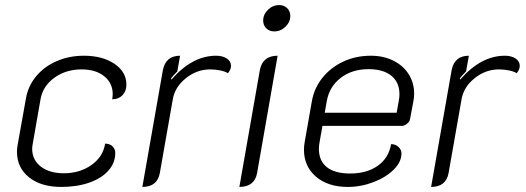

<svg xmlns="http://www.w3.org/2000/svg" viewBox="-20 -729 2077 758"><path d="M47 -130Q47 -144 50 -159L82 -338Q90 -388 122 -427Q154 -466 203.5 -487.5Q253 -509 311 -509Q385 -509 432 -477Q479 -445 479 -395Q479 -369 463.5 -353Q448 -337 423 -337Q425 -351 425 -357Q425 -401 391.5 -428Q358 -455 302 -455Q240 -455 194.5 -422Q149 -389 140 -337L109 -160Q107 -148 107 -142Q107 -98 141 -71.5Q175 -45 232 -45Q295 -45 341 -77.5Q387 -110 395 -162Q413 -162 424 -151.5Q435 -141 435 -125Q435 -86 408 -55.5Q381 -25 332.5 -8Q284 9 222 9Q142 9 94.5 -29Q47 -67 47 -130Z M662 -336 611 -46Q601 9 542 9L623 -452Q634 -509 691 -509L680 -447Q663 -430 655 -419L657 -415Q739 -509 833 -509Q859 -509 875.5 -498Q892 -487 892 -469Q892 -455 880 -440Q869 -447 849.5 -451Q830 -455 810 -455Q757 -455 713.5 -420Q670 -385 662 -336Z M1019 -648Q1019 -672 1038 -690.5Q1057 -709 1082 -709Q1101 -709 1113.5 -697Q1126 -685 1126 -666Q1126 -642 1107 -623.5Q1088 -605 1063 -605Q1044 -605 1031.5 -617Q1019 -629 1019 -648ZM1006 -453Q1017 -509 1076 -509L995 -46Q985 9 925 9Z M1180 -138Q1180 -153 1183 -169L1211 -328Q1220 -381 1253 -422Q1286 -463 1335.5 -486Q1385 -509 1444 -509Q1494 -509 1533 -489.5Q1572 -470 1593.5 -436Q1615 -402 1615 -359Q1615 -344 1612 -329L1599 -260Q1598 -250 1587.5 -241Q1577 -232 1566 -232H1253L1242 -170Q1239 -155 1239 -141Q1239 -94 1270.5 -69Q1302 -44 1362 -44Q1429 -44 1472 -75Q1515 -106 1524 -160Q1541 -160 1553 -149Q1565 -138 1565 -123Q1565 -90 1534.5 -59.5Q1504 -29 1454.5 -10Q1405 9 1353 9Q1275 9 1227.5 -31.5Q1180 -72 1180 -138ZM1546 -284 1554 -329Q1557 -344 1557 -357Q1557 -404 1525 -430Q1493 -456 1435 -456Q1370 -456 1325 -421.5Q1280 -387 1270 -329L1262 -284Z M1802 -336 1751 -46Q1741 9 1682 9L1763 -452Q1774 -509 1831 -509L1820 -447Q1803 -430 1795 -419L1797 -415Q1879 -509 1973 -509Q1999 -509 2015.5 -498Q2032 -487 2032 -469Q2032 -455 2020 -440Q2009 -447 1989.5 -451Q1970 -455 1950 -455Q1897 -455 1853.5 -420Q1810 -385 1802 -336Z"/></svg>

Font: K2D ExtraLight
Style: Italic
Weight: 275
Italic angle: -10°
Designer: Katatrad Aksorn Co.,Ltd.
Foundry: Cadson Demak Co.,Ltd.
Version: Version 1.000; ttfautohint (v1.6)